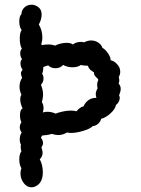

<svg xmlns="http://www.w3.org/2000/svg" viewBox="-20 -747 598 816"><path d="M493 -369Q493 -359 486 -341Q489 -337 489 -331Q489 -323 484.5 -314.5Q480 -306 473 -301Q470 -284 450 -265.5Q430 -247 410 -242Q407 -230 397 -221Q387 -212 374 -211Q364 -200 334.5 -191Q305 -182 281 -182Q273 -182 265 -184Q246 -173 228 -173Q215 -173 200 -178Q188 -174 176 -173Q164 -172 159 -171Q155 -163 154 -162Q163 -149 163 -139Q163 -131 156 -121Q157 -118 159 -110.5Q161 -103 161 -97Q161 -82 149 -70Q162 -46 162 -15Q162 25 138 41Q126 49 114 49Q94 49 80.5 30.5Q67 12 67 -10Q67 -23 71 -32Q62 -46 62 -70Q62 -92 71 -104Q68 -113 68 -122Q68 -129 69 -132Q64 -141 64 -155Q64 -172 72 -184Q64 -195 64 -206Q64 -216 71 -228Q65 -239 65 -257Q65 -281 76 -286Q66 -308 66 -325Q66 -337 71 -344Q63 -362 63 -378Q63 -400 74 -416Q69 -429 69 -435Q69 -443 76 -450Q67 -464 67 -478Q67 -491 74 -495Q66 -506 66 -520Q66 -534 73 -540Q64 -555 64 -583Q64 -609 72 -619Q62 -632 62 -656Q62 -678 71 -687Q72 -705 84.5 -716Q97 -727 114 -727Q127 -727 138 -720Q157 -709 157 -685Q157 -665 145 -643Q160 -618 160 -587Q160 -573 156 -562L157 -555Q171 -558 185 -558Q202 -558 214 -553Q223 -558 236.5 -561.5Q250 -565 263 -565Q280 -565 290 -558Q303 -569 325 -569Q329 -569 337 -567Q353 -575 367 -575Q385 -575 398.5 -565.5Q412 -556 415 -544Q429 -536 440 -519Q451 -502 450 -491Q464 -489 477.5 -474.5Q491 -460 491 -442Q491 -431 485 -420Q487 -410 487 -404Q487 -398 484 -392Q493 -383 493 -369ZM393 -386Q393 -398 398 -407L396 -412Q388 -419 383.5 -425Q379 -431 379 -440Q367 -447 362.5 -451.5Q358 -456 353 -468H346Q334 -468 324 -471Q310 -461 288 -461Q267 -461 248 -471Q236 -457 216 -457Q197 -457 185 -469Q178 -468 164 -462Q164 -444 159 -434Q165 -425 165 -414Q165 -398 154 -387Q163 -365 163 -345Q163 -331 158 -313Q165 -302 165 -288Q165 -278 162 -269Q171 -272 181 -272Q200 -272 216 -264Q228 -269 246.5 -273Q265 -277 281 -277Q296 -277 305 -274Q320 -292 335 -295Q343 -313 357.5 -322.5Q372 -332 390 -331Q387 -339 387 -347Q387 -359 395 -372Q393 -376 393 -386Z"/></svg>

Font: Pangolin
Style: Regular
Weight: 400
Designer: Kevin Burke
Foundry: Google, Inc.
Version: Version 1.101